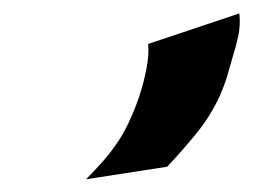

<svg xmlns="http://www.w3.org/2000/svg" viewBox="-20 -677 383 291"><path d="M342.8 -656.7Q344.7 -639.2 341.1 -622.3Q337.4 -605.5 332 -588.4Q328.1 -574.2 324 -560.5Q319.8 -546.9 314 -533.7Q299.8 -502 278.3 -475.6Q256.8 -449.2 233.4 -424.3L110.4 -405.3Q123 -418 135 -431.4Q147 -444.8 157.2 -460Q166 -472.2 175 -491.2Q184.1 -510.3 191.2 -531.5Q198.2 -552.7 202.1 -573.5Q206.1 -594.2 204.6 -610.4Z"/></svg>

Font: Autopia Bold Italic
Style: Bold Italic
Weight: 700
Italic angle: -104°
Designer: Antoine Gelgon
Foundry: Antoine Gelgon
Version: V.1.0